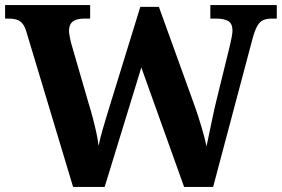

<svg xmlns="http://www.w3.org/2000/svg" viewBox="-20 -734 1107 754"><path d="M84 -608Q78 -629 69 -640.5Q60 -652 46.5 -656.5Q33 -661 13 -661H0V-714H334V-661H311Q281 -661 266 -649.5Q251 -638 251 -613Q251 -605 254 -589Q257 -573 261 -559L328 -328Q336 -303 344 -272.5Q352 -242 358.5 -212.5Q365 -183 367 -161Q374 -193 382 -221.5Q390 -250 399 -279L531 -707H604L742 -325Q759 -278 772.5 -231.5Q786 -185 791 -159Q796 -183 802.5 -214Q809 -245 816 -278.5Q823 -312 831 -344L884 -560Q887 -572 890 -589Q893 -606 893 -614Q893 -640 877.5 -650.5Q862 -661 829 -661H806V-714H1067V-661H1048Q1029 -661 1015 -655.5Q1001 -650 991 -633Q981 -616 972 -583L817 0H703L535 -469L391 0H267Z"/></svg>

Font: Noto Serif Thai
Style: Regular
Weight: 400
Designer: Monotype Design Team
Foundry: Monotype Imaging Inc.
Version: Version 2.001